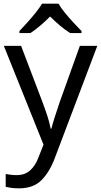

<svg xmlns="http://www.w3.org/2000/svg" viewBox="-20 -786 550 1046"><path d="M1 -536H95L211 -231Q226 -191 238 -154.5Q250 -118 256 -85H260Q266 -110 279 -150.5Q292 -191 306 -232L415 -536H510L279 74Q251 150 206.5 195Q162 240 84 240Q60 240 42 237.5Q24 235 11 232V162Q22 164 37.5 166Q53 168 70 168Q116 168 144.5 142Q173 116 189 73L217 2ZM299 -766Q311 -744 333.5 -716.5Q356 -689 380.5 -662.5Q405 -636 424 -617V-606H362Q336 -622 308 -645.5Q280 -669 253 -696Q226 -669 199 -646Q172 -623 146 -606H86V-617Q105 -637 128.5 -663Q152 -689 174 -716.5Q196 -744 209 -766Z"/></svg>

Font: Noto Sans Bamum
Style: Regular
Weight: 400
Designer: Monotype Design Team
Foundry: Monotype Imaging Inc.
Version: Version 2.001